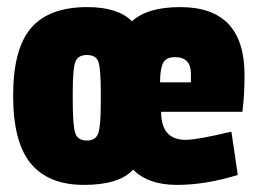

<svg xmlns="http://www.w3.org/2000/svg" viewBox="-20 -511 724 541"><path d="M352 -451Q395 -491 488 -491Q669 -491 669 -300Q669 -242 663 -196H434Q434 -117 503 -117Q536 -117 632 -140L650 -18Q559 10 478.5 10Q398 10 355 -33Q316 10 216.5 10Q117 10 67 -50Q17 -110 17 -241.5Q17 -373 67.5 -432Q118 -491 226 -491Q312 -491 352 -451ZM185 -252V-228Q185 -157 192 -136Q199 -115 224.5 -115Q250 -115 257 -136Q264 -157 264 -222V-251Q264 -316 257.5 -336Q251 -356 225 -356Q199 -356 192 -336Q185 -316 185 -252ZM473 -350Q447 -350 439 -332.5Q431 -315 431 -279H518V-303Q518 -350 473 -350Z"/></svg>

Font: Passion One
Style: Regular
Weight: 400
Designer: Alejandro Lo Celso
Foundry: Fontstage
Version: Version 1.001